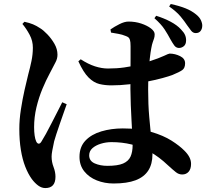

<svg xmlns="http://www.w3.org/2000/svg" viewBox="-20 -872 1040 957"><path d="M829.4 -676.1Q817.5 -699 800.6 -725.1Q783.7 -751.2 749.7 -781.2L758.4 -793.4Q797.8 -781.1 830.2 -763.9Q862.7 -746.6 881.6 -726Q896.7 -710.6 902.4 -697.3Q908 -684 907.5 -669.7Q907.2 -650.7 896.1 -641.7Q885 -632.7 870.9 -632.9Q857 -633.9 848.6 -645.5Q840.2 -657 829.4 -676.1ZM912.4 -746.5Q900.7 -764.6 880.7 -789Q860.6 -813.5 823.1 -839.8L831.1 -852Q874.9 -842.5 905 -830.4Q935.2 -818.3 957.3 -800.1Q974.6 -786.3 981.6 -770.8Q988.6 -755.3 988.1 -743.2Q987.8 -727.8 979.5 -717.3Q971.2 -706.8 954.9 -707.1Q942.2 -707.4 933.1 -718.5Q924 -729.7 912.4 -746.5ZM370.6 -566.4 382.3 -576.5Q419.5 -552.3 453.3 -541.4Q487.2 -530.5 518.2 -530.5Q562 -530.5 599.1 -535.8Q636.2 -541 666.9 -549.2Q697.5 -557.4 720.6 -564.9Q774.3 -582.5 797.5 -593.7Q820.8 -604.9 825.6 -604.9Q852.6 -604.7 877.6 -592.3Q902.6 -580 902.6 -556.6Q902.6 -532.7 888.4 -522.6Q874.1 -512.6 839.5 -498.3Q822.9 -492 790 -482.9Q757.1 -473.8 714.5 -465.6Q671.9 -457.5 625.7 -452Q579.5 -446.5 535.3 -446.5Q503.1 -446.5 475.1 -453.3Q447.1 -460.2 421.4 -485.7Q395.7 -511.3 370.6 -566.4ZM533.4 -709.6 530.6 -725.3Q549.7 -738.8 575.2 -751.6Q600.6 -764.5 620.7 -764.5Q654.5 -764.5 684.1 -754.6Q713.7 -744.7 732.3 -730.3Q750.9 -715.9 750.9 -701.2Q750.9 -689.3 748 -680.7Q745.2 -672.1 741.3 -661.4Q737.4 -650.6 734.2 -632.4Q730.4 -613.5 726.7 -580.7Q723.1 -547.9 720.7 -507.9Q718.4 -468 718.4 -427Q718.4 -350.7 723.8 -290Q729.1 -229.3 734.5 -182.8Q739.9 -136.4 739.9 -102.1Q739.9 -54.9 719.3 -22.4Q698.6 10.1 656 26.4Q613.3 42.6 546 42.6Q501.3 42.6 462.5 27.2Q423.7 11.8 399.9 -18.1Q376.2 -47.9 376.2 -90.4Q376.2 -139.9 405.9 -171.2Q435.6 -202.5 485.2 -217.2Q534.8 -231.9 591.9 -231.9Q675.2 -231.9 734.7 -214.3Q794.3 -196.7 834.8 -171.1Q875.2 -145.5 899.1 -121.1Q915.3 -105.2 923.8 -88.9Q932.3 -72.6 932.3 -55.2Q932.3 -29.9 920.3 -16.1Q908.3 -2.3 888.1 -2.3Q871 -2.3 856.5 -13.9Q841.9 -25.5 816.6 -48.6Q772.9 -90.1 728 -115.2Q683.2 -140.3 635.7 -152Q588.2 -163.6 535.9 -163.6Q508.3 -163.6 482.7 -155.7Q457 -147.8 440.7 -133.4Q424.5 -118.9 424.5 -97.6Q424.5 -69.6 452.2 -57.5Q479.9 -45.4 515.5 -45.4Q566.7 -45.4 593.4 -56.9Q620.2 -68.5 630.7 -91.5Q641.1 -114.6 641.1 -149.3Q641.1 -168.2 639.5 -199.2Q637.9 -230.2 635.7 -268.7Q633.6 -307.3 631.9 -348.8Q630.3 -390.3 630 -428.7Q630 -467 630.4 -509.2Q630.8 -551.4 630.8 -587.2Q630.8 -622.9 630.8 -641.1Q630.8 -663 627.8 -672.6Q624.9 -682.2 619.7 -686.1Q614.5 -689.9 605.3 -693.1Q589.4 -699.8 570.4 -703.2Q551.4 -706.7 533.4 -709.6ZM91.6 -752.7 101.8 -763.5Q126.8 -758 144.4 -750.8Q161.9 -743.6 180.5 -731.1Q195.8 -721.9 216 -700.9Q236.2 -679.9 251.4 -653.6Q266.5 -627.2 266.5 -599.5Q266.5 -578.9 255.8 -559.8Q245.1 -540.6 227.5 -505.5Q209.8 -472.9 191.6 -429.6Q173.5 -386.3 161.7 -337.2Q150 -288.2 150 -238.1Q150 -214.7 152.7 -196.3Q155.4 -177.9 160.3 -167.4Q165.3 -156.5 172.6 -155.9Q180 -155.3 186.7 -166.7Q195.4 -180.2 209 -204.9Q222.6 -229.7 237.5 -259Q252.4 -288.3 266.6 -315.8Q280.8 -343.3 290.3 -362.3L312.4 -352.5Q305.4 -332.1 296 -305.9Q286.7 -279.8 277.6 -253.2Q268.6 -226.5 261 -204.1Q253.4 -181.7 249.9 -167.7Q243.6 -138 240.4 -120.5Q237.2 -103 237.2 -91.5Q237.2 -64.7 246.9 -39.6Q256.5 -14.6 256.5 8.9Q256.5 65.4 205.9 65.4Q187.6 65.4 170.4 52.9Q153.3 40.3 138.4 20.2Q120.1 -5.1 105.9 -41.3Q91.7 -77.5 84 -124.9Q76.3 -172.2 76.3 -229.4Q76.3 -275.7 84.2 -326.7Q92.1 -377.8 102.5 -423.9Q112.9 -470 120.5 -500Q130.5 -536.7 137 -568.6Q143.6 -600.4 143.8 -633.8Q144.1 -668 127.6 -698.8Q111.1 -729.6 91.6 -752.7Z"/></svg>

Font: Noto Serif TC
Style: Regular
Weight: 200
Designer: Ryoko NISHIZUKA 西塚涼子 (kana & ideographs); Frank Grießhammer (Latin, Greek & Cyrillic); Wenlong ZHANG 张文龙 (bopomofo); San
Foundry: Adobe
Version: Version 2.001;hotconv 1.1.0;makeotfexe 2.6.0